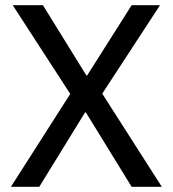

<svg xmlns="http://www.w3.org/2000/svg" viewBox="-20 -718 664 738"><path d="M602 0H486L310 -286H307L131 0H22L250 -357L29 -698H145L312 -428H315L486 -698H595L373 -358Z"/></svg>

Font: IBM Plex Sans Thai Text
Style: Regular
Weight: 450
Designer: Mike Abbink, Paul van der Laan, Pieter van Rosmalen, Ben Mitchell, Mark Frömberg
Foundry: Bold Monday
Version: Version 1.1